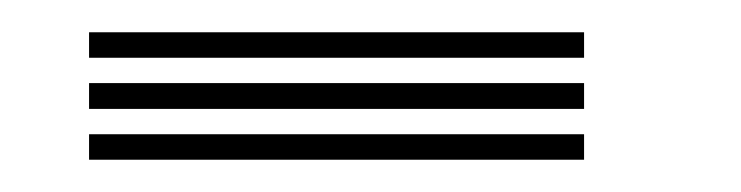

<svg xmlns="http://www.w3.org/2000/svg" viewBox="-20 -744 459 119"><path d="M35.2 -708.2V-724H342V-708.2ZM35.2 -645V-660.8H342V-645ZM35.2 -676.5V-692.5H342V-676.5Z"/></svg>

Font: Big Shoulders Inline Text Thin SemiBold
Style: Regular
Weight: 600
Version: Version 2.002